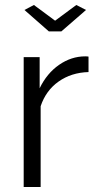

<svg xmlns="http://www.w3.org/2000/svg" viewBox="-20 -750 391 770"><path d="M116 -730 201 -667 286 -730 325 -710 226 -624H176L78 -710ZM335 -461Q266 -459 215 -423Q164 -387 143 -324V0H75V-521H139V-396Q168 -456 217 -490Q266 -524 322 -524Q330 -524 335 -523Z"/></svg>

Font: IngvarSans
Style: Regular
Weight: 400
Version: Version 1.000